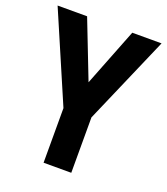

<svg xmlns="http://www.w3.org/2000/svg" viewBox="-132 -807 782 899"><g transform="rotate(20 259.0 -357.0)"><path d="M259 -426 372 -714H518L328 -276V0H190V-272L0 -714H147Z"/></g></svg>

Font: Noto Sans Sinhala UI Condensed
Style: Bold
Weight: 700
Width: 3
Designer: Jelle Bosma - Monotype Design Team
Foundry: Monotype Imaging Inc.
Version: Version 2.006; ttfautohint (v1.8.4.7-5d5b)